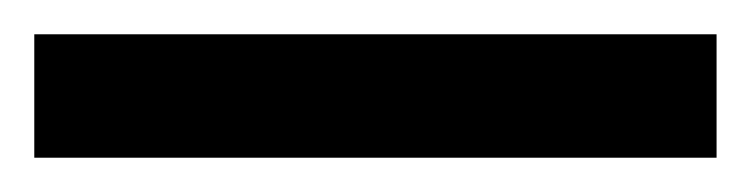

<svg xmlns="http://www.w3.org/2000/svg" viewBox="-22 -23 438 112"><path d="M-2 69V-3H396V69Z"/></svg>

Font: Noto Sans Telugu UI ExtraCondensed Black
Style: Regular
Weight: 900
Width: 2
Designer: Jelle Bosma - Monotype Design Team
Foundry: Monotype Imaging Inc.
Version: Version 2.006; ttfautohint (v1.8.4.7-5d5b)